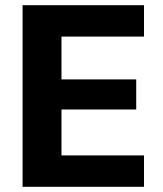

<svg xmlns="http://www.w3.org/2000/svg" viewBox="-20 -720 628 740"><path d="M67 0V-700H535V-579H217V-414H505V-298H217V-121H535V0Z"/></svg>

Font: DM Sans 16pt Black
Style: Regular
Weight: 900
Version: Version 4.004;gftools[0.9.30]